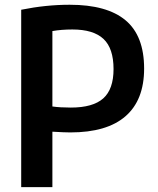

<svg xmlns="http://www.w3.org/2000/svg" viewBox="-20 -768 648 788"><path d="M67 -728Q168.5 -748.5 266 -748.5Q419 -748.5 495.2 -684.8Q571.5 -621 571.5 -486.5Q571.5 -357.5 495.2 -291Q419 -224.5 268.5 -224.5Q246 -224.5 195 -227.5V0H67ZM446 -484.5Q446 -569.5 404.8 -608.2Q363.5 -647 277 -647Q232 -647 195 -640.5V-331Q226.5 -326.5 270.5 -326.5Q361.5 -326.5 403.8 -364.2Q446 -402 446 -484.5Z"/></svg>

Font: Encode Sans Semi Condensed SmBd
Style: Regular
Weight: 600
Width: 4
Designer: Multiple Designers
Foundry: Impallari Type
Version: Version 2.000